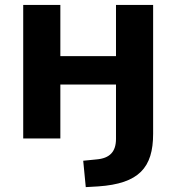

<svg xmlns="http://www.w3.org/2000/svg" viewBox="-20 -559 712 775"><path d="M376.5 193.4C540.5 182.1 598.1 118.2 598.1 -19V-539.1H448.2V-332.5H223.6V-539.1H73.7V0H223.6V-217.8H448.2V1.5C448.2 53.7 422.9 80.1 369.1 84.5L315.9 89.8L326.2 196.3Z"/></svg>

Font: Winston
Style: Bold
Weight: 700
Designer: Vernon Adams, Kim Jin-seong, David Berlow, Cristiano Sobral
Foundry: The Winston Project Authors
Version: Version 3.004